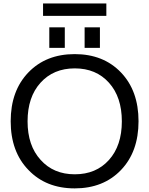

<svg xmlns="http://www.w3.org/2000/svg" viewBox="-20 -1046 835 1078"><path d="M208 -148.4Q280.3 -67.4 399.9 -67.4Q519.5 -67.4 591.8 -147.9Q664.1 -228.5 664.1 -364.7Q664.1 -501 591.8 -581.5Q519.5 -662.1 399.9 -662.1Q280.3 -662.1 207.5 -581.5Q134.8 -501 134.8 -364.7Q134.8 -228.5 208 -148.4ZM139.6 -91.8Q40 -194.3 40 -365.2Q40 -536.1 139.2 -639.2Q238.3 -742.2 399.4 -742.2Q560.5 -742.2 659.2 -639.2Q757.8 -536.1 757.8 -365.2Q757.8 -194.3 659.2 -91.3Q560.5 11.7 399.4 11.7Q238.3 11.7 139.6 -91.8ZM221.7 -957V-1026.4H577.1V-957ZM256.8 -777.3V-892.6H343.8V-777.3ZM455.1 -777.3V-892.6H541V-777.3Z"/></svg>

Font: irohakakuC Regular
Style: Regular
Weight: 400
Designer: [Source Han Sans]
Ryoko NISHIZUKA Ë•øÂ°öÊ∂ºÂ≠ê (kana & ideographs); Paul D. Hunt (Latin, Greek & Cyrillic); Wenlong ZHAN
Version: Version 1.001.20160904